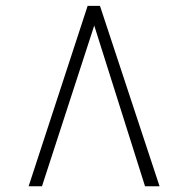

<svg xmlns="http://www.w3.org/2000/svg" viewBox="-20 -768 641 654"><path d="M320.5 -748 523.5 -133.5H474L301 -681L123 -133.5H77.5L278.5 -748Z"/></svg>

Font: Merriweather 144pt Light
Style: Regular
Weight: 300
Version: Version 2.100